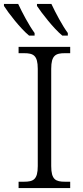

<svg xmlns="http://www.w3.org/2000/svg" viewBox="-51 -951 419 971"><path d="M264 -771H292V-784C264 -822 230 -886 209 -931H136V-921C159 -886 220 -807 264 -771ZM96 -771H124V-784C96 -822 62 -886 41 -931H-31V-921C-9 -886 52 -807 96 -771ZM43 0H304V-32H278C231 -32 208 -42 208 -111V-603C208 -672 231 -682 278 -682H304V-714H43V-682H70C117 -682 140 -672 140 -603V-111C140 -42 117 -32 70 -32H43Z"/></svg>

Font: Noto Serif Light
Style: Regular
Weight: 300
Designer: Monotype Design Team
Foundry: Monotype Imaging Inc.
Version: Version 2.013